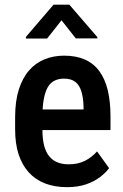

<svg xmlns="http://www.w3.org/2000/svg" viewBox="-20 -770 514 800"><path d="M259.3 9.8Q208 9.8 168 -5.6Q127.9 -21 100.1 -51.5Q72.3 -82 57.6 -126.7Q43 -171.4 43 -230.5V-281.2Q43 -348.1 58.3 -396.7Q73.7 -445.3 101.1 -476.6Q128.4 -507.8 165.8 -522.9Q203.1 -538.1 247.1 -538.1Q296.9 -538.1 333.5 -522Q370.1 -505.9 393.8 -473.6Q417.5 -441.4 429 -394Q440.4 -346.7 440.4 -285.2V-228H97.7V-314H328.1V-326.2Q327.1 -362.3 319.3 -388.4Q311.5 -414.6 294.2 -428.5Q276.9 -442.4 246.6 -442.4Q224.6 -442.4 207.5 -434.1Q190.4 -425.8 179.4 -407.2Q168.5 -388.7 162.6 -357.7Q156.7 -326.7 156.7 -281.2V-230.5Q156.7 -190.9 163.8 -163.6Q170.9 -136.2 185.1 -118.9Q199.2 -101.6 219.5 -93.5Q239.7 -85.4 266.6 -85.4Q306.2 -85.4 334.7 -100.3Q363.3 -115.2 384.3 -139.2L434.6 -69.3Q420.4 -50.3 396.5 -32Q372.6 -13.7 338.6 -2Q304.7 9.8 259.3 9.8ZM269 -750.5 385.7 -615.2V-609.9H295.9L236.3 -685.5L176.3 -609.4H87.9V-616.2L203.1 -750.5Z"/></svg>

Font: Roboto Condensed Medium
Style: Regular
Weight: 500
Designer: Christian Robertson
Foundry: Google
Version: Version 3.0